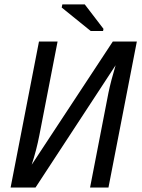

<svg xmlns="http://www.w3.org/2000/svg" viewBox="-20 -846 640 866"><path d="M27.8 0 155.8 -658.7H239.7L157.7 -236.8Q144.5 -168.5 123 -103L488.8 -658.7H597.2L469.2 0H386.2L469.2 -427.7Q480.5 -481.9 501.5 -551.8L140.1 0ZM389.2 -706.1 258.3 -812 261.2 -826.2H362.3L446.8 -715.8L444.8 -706.1Z"/></svg>

Font: Liberation Mono
Style: Italic
Weight: 400
Italic angle: -12°
Monospace: yes
Designer: Steve Matteson
Foundry: Ascender Corporation
Version: Version 2.1.5